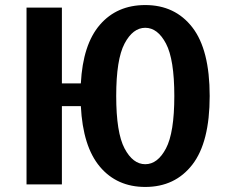

<svg xmlns="http://www.w3.org/2000/svg" viewBox="-20 -730 900 760"><path d="M555 10Q443 10 375.5 -70Q308 -150 300 -310H225V0H85V-700H225V-400H300Q308 -554 375.5 -632Q443 -710 555 -710Q673 -710 741.5 -621.5Q810 -533 810 -350Q810 -167 741.5 -78.5Q673 10 555 10ZM473 -142.5Q506 -80 555 -80Q604 -80 637 -142.5Q670 -205 670 -350Q670 -495 637 -557.5Q604 -620 555 -620Q506 -620 473 -557.5Q440 -495 440 -350Q440 -205 473 -142.5Z"/></svg>

Font: Scada
Style: Bold
Weight: 700
Designer: Jovanny Lemonad
Foundry: Jovanny Lemonad
Version: Version 4.100;PS 004.100;hotconv 1.0.88;makeotf.lib2.5.64775